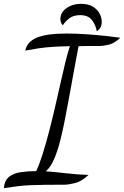

<svg xmlns="http://www.w3.org/2000/svg" viewBox="-45 -894 648 1002"><path d="M-25 88Q-21 47 2.5 28.5Q26 10 63.5 4.5Q101 -1 144 -1Q162 -40 179 -94.5Q196 -149 212 -211Q228 -273 243 -338Q258 -403 271.5 -463.5Q285 -524 297 -573Q309 -622 320 -653Q268 -652 229.5 -649.5Q191 -647 157.5 -642Q124 -637 87 -630Q96 -676 147 -697.5Q198 -719 302 -719Q354 -719 409.5 -715Q465 -711 511 -706Q557 -701 583 -697Q552 -668 523.5 -661Q495 -654 473 -654Q441 -654 415 -654Q389 -654 365 -653Q359 -624 350.5 -576.5Q342 -529 331.5 -472.5Q321 -416 310.5 -358Q300 -300 289.5 -249Q279 -198 270 -163Q256 -107 237.5 -64Q219 -21 194 0Q247 4 302.5 10.5Q358 17 417 19Q381 53 346.5 61.5Q312 70 289 70Q232 70 189.5 70.5Q147 71 112.5 72.5Q78 74 45.5 78Q13 82 -25 88ZM460 -731Q455 -762 435.5 -788.5Q416 -815 373 -815Q337 -815 315.5 -797.5Q294 -780 283 -762Q276 -769 273 -778Q270 -787 270 -794Q270 -829 302 -851.5Q334 -874 377 -874Q417 -874 441 -858.5Q465 -843 475.5 -821.5Q486 -800 486 -782Q486 -763 479.5 -751Q473 -739 460 -731Z"/></svg>

Font: Dancing Script SemiBold
Style: Regular
Weight: 600
Designer: Pablo Impallari
Foundry: Pablo Impallari
Version: Version 2.001